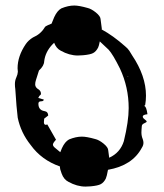

<svg xmlns="http://www.w3.org/2000/svg" viewBox="-20 -609 596 698"><path d="M443.8 -329.6 446.8 -331.1 444.3 -331.5ZM377 -35.6Q417 -53.7 430.2 -95.7Q447.8 -168 447.8 -215.8Q447.8 -292 416 -359.9Q390.6 -411.1 375 -428.2Q368.2 -435.1 342.8 -458.5Q339.8 -442.4 336.9 -436.5Q329.6 -421.9 318.4 -416Q308.6 -410.6 282.2 -408.2Q272.5 -407.2 263.2 -407.2Q231.9 -407.2 200.7 -424.8Q184.6 -433.1 176.8 -453.6Q173.8 -451.2 171.4 -448.2Q171.4 -447.3 170.4 -447.3Q144.5 -419.9 140.6 -385.7Q140.1 -369.6 121.6 -352.5Q113.3 -324.7 110.8 -318.4Q107.9 -310.1 107.9 -301.8Q107.9 -291 120.6 -283.7Q128.9 -277.8 128.9 -268.1Q128.9 -264.2 123 -260.3Q122.1 -259.3 119.1 -252.9L139.2 -247.1Q138.7 -240.7 129.2 -240.7Q119.6 -240.7 119.6 -231.9Q119.6 -208.5 141.6 -205.1Q154.8 -203.1 155.3 -189L140.6 -177.7L139.6 -165Q139.6 -155.3 146.5 -155.3Q148.9 -155.3 151.9 -156.7L183.6 -101.1Q172.4 -88.9 172.4 -83.5Q172.4 -78.1 179.2 -72.3Q189 -63.5 199.2 -55.7Q201.7 -62 205.1 -70.3Q215.8 -93.8 231 -102.1Q255.9 -112.3 277.8 -112.3Q294.9 -112.3 326.2 -103.5Q339.4 -100.6 356 -87.4Q373.5 -73.2 373.5 -62ZM349.6 -502Q391.1 -479.5 434.6 -440.9Q444.3 -433.1 450 -424.6Q455.6 -416 460.4 -407.7Q510.7 -333 510.7 -261.2Q510.7 -244.1 507.8 -227.1Q505.4 -227.1 505.4 -224.1V-223.1Q512.2 -221.2 516.1 -193.8Q505.4 -192.4 502.2 -190.2Q499 -188 499 -185.1Q499 -180.2 506.1 -175Q513.2 -169.9 513.2 -167Q513.2 -164.6 504.6 -160.9Q496.1 -157.2 495.6 -151.1Q495.1 -145 494.6 -139.2Q494.1 -133.3 494.1 -127.4Q494.1 -114.7 499 -103Q501.5 -96.2 501.5 -89.8Q501.5 -80.6 495.6 -71.8Q461.4 -7.3 372.6 8.3Q368.2 32.7 364.7 40Q357.4 54.7 346.2 60.5Q336.4 65.9 310.1 68.4Q300.3 69.3 291 69.3Q259.8 69.3 228.5 51.8Q211.9 43.5 204.1 22Q201.2 14.6 199.2 7.3Q198.2 3.9 197.8 -3.9Q130.9 -27.3 91.8 -81.5Q55.7 -126.5 44.4 -181.2Q40 -215.8 35.6 -285.2Q34.2 -293.9 34.2 -303.2Q34.2 -316.4 39.3 -327.4Q44.4 -338.4 44.9 -348.1Q43.9 -354.5 43.9 -360.8Q43.9 -404.8 73.7 -448.7Q83.5 -462.9 99.6 -472.7Q127.9 -484.9 142.1 -508.8Q144.5 -513.7 154.3 -517.6Q161.1 -521 168 -523.4V-524.4Q171.4 -531.7 177.2 -546.9Q188 -570.3 203.1 -578.6Q228 -588.9 250 -588.9Q267.1 -588.9 298.3 -580.1Q311.5 -577.1 328.1 -564Q345.7 -549.8 345.7 -538.6L350.1 -504.9Q350.1 -503.4 349.6 -502Z"/></svg>

Font: Kurland
Style: Regular
Weight: 400
Designer: GGBot
Version: 0.22